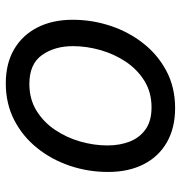

<svg xmlns="http://www.w3.org/2000/svg" viewBox="-2 -591 604 640"><g transform="rotate(90 300.0 -271.0)"><path d="M257.8 11.7Q191.9 11.7 144.5 -15.9Q97.2 -43.5 71.5 -93.8Q45.9 -144 45.9 -211.4Q45.9 -276.4 66.2 -337.4Q86.4 -398.4 124.8 -447Q163.1 -495.6 217.5 -524.2Q272 -552.7 340.3 -552.7Q406.2 -552.7 454.1 -525.4Q502 -498 527.6 -447.8Q553.2 -397.5 553.2 -329.1Q553.2 -263.2 532.7 -202.1Q512.2 -141.1 473.4 -92.8Q434.6 -44.4 380.1 -16.4Q325.7 11.7 257.8 11.7ZM259.8 -66.9Q310.1 -66.9 348.4 -90.3Q386.7 -113.8 412.6 -152.1Q438.5 -190.4 451.7 -236.3Q464.8 -282.2 464.8 -327.1Q464.8 -368.7 451.7 -401.9Q438.5 -435.1 410.6 -454.6Q382.8 -474.1 337.9 -474.1Q288.1 -474.1 250 -450.7Q211.9 -427.2 186 -388.7Q160.2 -350.1 147 -304Q133.8 -257.8 133.8 -212.4Q133.8 -150.9 163.6 -108.9Q193.4 -66.9 259.8 -66.9Z"/></g></svg>

Font: Inter
Style: Italic
Weight: 400
Italic angle: -9.3988°
Designer: Rasmus Andersson
Foundry: rsms
Version: Version 4.001;git-66647c0bb